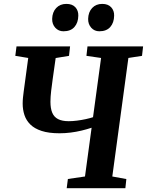

<svg xmlns="http://www.w3.org/2000/svg" viewBox="-20 -986 770 1006"><path d="M329.5 0 335.7 -48.2 425.3 -61.3 460 -316.7Q434.9 -308.4 407 -301.7Q379.1 -295 350.2 -291.4Q321.3 -287.7 291.8 -287.7Q235.4 -287.7 198 -300Q160.5 -312.3 138.9 -333.8Q117.2 -355.3 108 -383.5Q98.8 -411.7 98.8 -442.9Q98.8 -458.9 100.5 -475.7Q102.2 -492.6 104.1 -506L127.9 -682.3L60.2 -693.4L66.5 -743H347.2L341.6 -693.4L271.7 -681.9L256.3 -573.3Q251.7 -541.3 248 -509.3Q244.3 -477.3 244.3 -452.6Q244.3 -418.1 253.7 -395.5Q263.1 -372.9 284.2 -362Q305.3 -351 339.8 -351Q360.1 -351 383.7 -354Q407.2 -356.9 429.3 -361.8Q451.5 -366.7 467.4 -371.9L509.6 -682.3L432.9 -693.4L438.4 -743H729.8L724.1 -693.4L652.7 -682.3L568.4 -61.3L642 -47.8L636.9 0ZM312.5 -822.1Q286.7 -822.1 269.7 -840.7Q252.8 -859.4 253.3 -887.1Q254.3 -922.8 274.6 -944.2Q294.9 -965.6 327.8 -965.6Q359 -965.6 375.1 -947.8Q391.1 -930 390.3 -903.6Q389.8 -867.2 370 -844.6Q350.3 -822.1 312.5 -822.1ZM500.6 -822.1Q474.7 -822.1 458 -840.7Q441.3 -859.4 441.8 -887.1Q442.8 -922.8 462.9 -944.2Q483.1 -965.6 515.7 -965.6Q546.3 -965.6 562.6 -947.8Q578.9 -930 578 -903.6Q577.5 -867.2 557.8 -844.6Q538 -822.1 500.6 -822.1Z"/></svg>

Font: Merriweather Light
Style: Italic
Weight: 300
Italic angle: -7.8°
Designer: Eben Sorkin
Foundry: Eben Sorkin
Version: Version 2.101